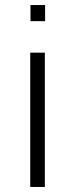

<svg xmlns="http://www.w3.org/2000/svg" viewBox="-20 -742 297 762"><path d="M101 -658H159V-722H101ZM100 0H158V-533H100Z"/></svg>

Font: Spoqa Han Sans Neo Light
Style: Regular
Weight: 300
Designer: [Spoqa Han Sans Neo] Dong-huui Kim ___ Younghwa Kang ___ Yujin Lee ___ [Noto Sans] Ryoko NISHIZUKA ____ (kana & ideograp
Foundry: Spoqa (http://www.spoqa-han-sans.com)
Version: Version 1.100;hotconv 1.0.109;makeotfexe 2.5.65596